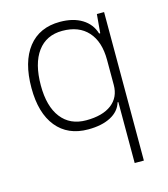

<svg xmlns="http://www.w3.org/2000/svg" viewBox="-112 -615 810 927"><g transform="rotate(-15 293.0 -151.0)"><path d="M272.5 9.8Q170.9 9.8 114.7 -59.3Q58.6 -128.4 58.6 -253.9Q58.6 -384.3 114.7 -455.8Q170.9 -527.3 273.4 -527.3Q339.4 -527.3 383.5 -500.2Q427.7 -473.1 442.4 -423.8H447.8L456.1 -517.6H492.2V224.6H446.3V-80.1H442.4Q429.7 -37.1 385.3 -13.7Q340.8 9.8 272.5 9.8ZM446.3 -291Q446.3 -382.3 401.1 -432.4Q356 -482.4 273.4 -482.4Q193.4 -482.4 149.4 -422.9Q105.5 -363.3 105.5 -253.9Q105.5 -149.4 149.7 -92.3Q193.8 -35.2 274.4 -35.2Q356.4 -35.2 401.4 -69.6Q446.3 -104 446.3 -166Z"/></g></svg>

Font: Cascadia Code NF ExtraLight
Style: Regular
Weight: 200
Monospace: yes
Designer: Aaron Bell
Foundry: Saja Typeworks
Version: Version 2404.023; ttfautohint (v1.8.4)